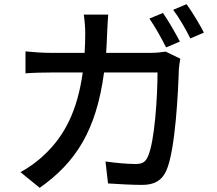

<svg xmlns="http://www.w3.org/2000/svg" viewBox="-20 -853 1040 919"><path d="M841 -654C821 -693 785 -755 760 -791L695 -764C722 -726 755 -666 775 -626ZM488 -600C490 -631 492 -664 493 -698C494 -722 496 -759 498 -783H381C385 -759 388 -718 388 -696C388 -662 387 -630 385 -600H224C185 -600 140 -603 102 -607V-502C140 -505 187 -506 224 -506H376C351 -325 290 -204 193 -113C158 -79 114 -48 78 -29L170 46C342 -75 441 -228 478 -506H734C734 -398 721 -172 687 -102C676 -77 660 -68 630 -68C589 -68 536 -73 485 -80L497 25C548 28 606 32 660 32C721 32 755 10 776 -36C820 -134 833 -420 836 -521C837 -534 840 -555 843 -572L773 -606C753 -603 730 -600 704 -600ZM809 -806C837 -769 870 -712 891 -669L956 -697C937 -734 900 -796 873 -833Z"/></svg>

Font: Noto Sans T Chinese Medium
Style: Regular
Weight: 500
Designer: Ryoko NISHIZUKA (kana & ideographs); Paul D. Hunt (Latin, Greek & Cyrillic); Wenlong ZHANG (bopomofo); Sandoll Communica
Foundry: Adobe Systems Incorporated
Version: Version 1.000;PS 1;hotconv 1.0.78;makeotf.lib2.5.61930